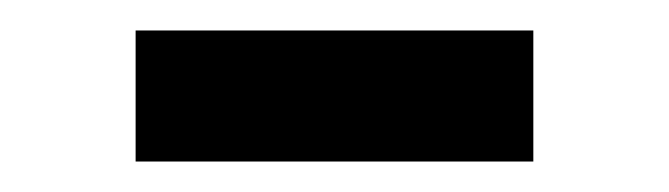

<svg xmlns="http://www.w3.org/2000/svg" viewBox="-20 -367 439 126"><path d="M69 -261V-347H330V-261Z"/></svg>

Font: IBMPlexSans
Style: Regular
Weight: 400
Designer: Mike Abbink, Paul van der Laan, Pieter van Rosmalen
Foundry: Bold Monday
Version: Version 3.1